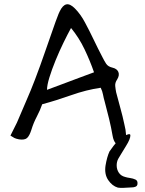

<svg xmlns="http://www.w3.org/2000/svg" viewBox="-20 -678 694 919"><path d="M562 22Q527 19 519 -28Q512 -69 502 -110Q492 -151 481 -192Q476 -209 473 -225.5Q470 -242 462 -258Q393 -248 321 -222.5Q249 -197 182 -179Q172 -150 156 -119.5Q140 -89 131 -59Q121 -27 109 -17Q97 -7 71 -11Q56 -14 49 -17.5Q42 -21 30 -29L61 -91Q84 -146 106 -196Q128 -246 147 -296Q173 -364 197 -434Q221 -504 246 -574Q251 -586 255.5 -599Q260 -612 266 -624Q280 -653 297.5 -657Q315 -661 338 -638Q366 -610 387 -570Q409 -529 429 -487Q449 -445 471 -403Q479 -387 488 -373Q497 -359 519 -354Q540 -349 546.5 -333.5Q553 -318 541 -298Q530 -282 531.5 -266.5Q533 -251 536 -236Q546 -197 556.5 -159.5Q567 -122 575 -84Q582 -58 583.5 -31Q585 -4 562 22ZM205 -248Q235 -259 276 -274.5Q317 -290 358.5 -305.5Q400 -321 430 -332Q411 -387 384.5 -442.5Q358 -498 320 -544Q304 -515 284 -474Q264 -433 246 -389Q228 -345 216.5 -307.5Q205 -270 205 -248ZM544 220Q517 212 498 184Q479 156 485 115Q492 73 504 47Q545 -12 565 -22Q603 -44 604 -31Q605 -14 583 21Q572 39 562.5 54.5Q553 70 546 82Q538 97 538.5 115.5Q539 134 549 149Q559 164 579 169Q588 172 602.5 174Q617 176 628.5 181.5Q640 187 638 203Q637 212 629 215.5Q621 219 611 219Q561 223 544 220Z"/></svg>

Font: Mynerve
Style: Regular
Weight: 400
Designer: Carolina Short
Foundry: Carolina Short
Version: Version 1.000; ttfautohint (v1.8.4.7-5d5b)